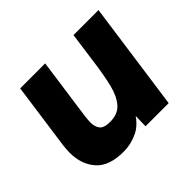

<svg xmlns="http://www.w3.org/2000/svg" viewBox="-122 -651 820 820"><g transform="rotate(-45 288.0 -241.0)"><path d="M204 11Q116 11 76.5 -34Q37 -79 37 -149Q37 -160 38 -170.5Q39 -181 40 -192L82 -493H233L194 -215Q193 -205 192 -195Q191 -185 191 -178Q191 -153 203 -136.5Q215 -120 253 -120Q300 -120 325 -149Q350 -178 362 -227Q374 -276 382 -334L404 -493H555L486 0H346L349 -108L364 -87Q332 -29 290 -9Q248 11 204 11Z"/></g></svg>

Font: Hanken Grotesk Black
Style: Italic
Weight: 900
Italic angle: -8°
Designer: Alfredo Marco Pradil
Foundry: Hanken Design Co.
Version: Version 3.013